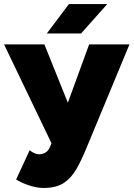

<svg xmlns="http://www.w3.org/2000/svg" viewBox="-20 -720 662 952"><path d="M196 212Q161 212 122 198.5Q83 185 60 170L127 25Q138 34 150.5 39.5Q163 45 174 45Q190 45 204.5 37Q219 29 227 10L287 -130L422 -500H622L407 18Q384 74 359 118Q334 162 296.5 187Q259 212 196 212ZM240 0 0 -500H200L349 -130L410 0ZM212 -554 322 -700H512L382 -554Z"/></svg>

Font: Figtree Black
Style: Regular
Weight: 900
Designer: Erik Kennedy
Foundry: Erik Kennedy
Version: Version 2.001;gftools[0.9.30]